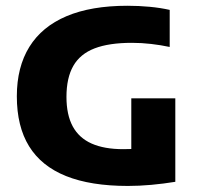

<svg xmlns="http://www.w3.org/2000/svg" viewBox="-20 -622 672 650"><path d="M413 7.5Q287 7.5 203.5 -26Q120 -59.5 78.5 -126.8Q37 -194 37 -296Q37 -395 79.5 -463.5Q122 -532 205.2 -567.2Q288.5 -602.5 411.5 -602.5Q450 -602.5 486.8 -599Q523.5 -595.5 554.5 -588.5V-463Q524 -469.5 491.8 -473.2Q459.5 -477 426.5 -477Q349 -477 300.2 -458.2Q251.5 -439.5 228.2 -399Q205 -358.5 205 -294Q205 -233.5 226.2 -194.2Q247.5 -155 290.2 -136Q333 -117 397.5 -117Q420.5 -117 446.5 -119Q472.5 -121 493 -124L424.5 -68V-289H573.5V-6.5Q533.5 0 492.2 3.8Q451 7.5 413 7.5Z"/></svg>

Font: Encode Sans SC
Style: Bold
Weight: 700
Version: Version 3.002